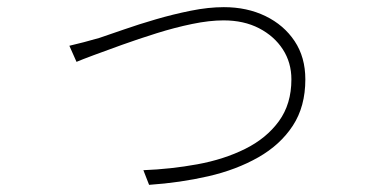

<svg xmlns="http://www.w3.org/2000/svg" viewBox="-20 -508 1040 537"><path d="M174 -380Q196 -385 214.5 -390Q233 -395 258 -402Q285 -411 326.5 -425.5Q368 -440 416 -454Q464 -468 513.5 -478Q563 -488 606 -488Q671 -488 722.5 -463Q774 -438 804 -393Q834 -348 834 -286Q834 -210 799 -156.5Q764 -103 702.5 -68Q641 -33 562.5 -15Q484 3 397 9L381 -32Q458 -35 532 -48.5Q606 -62 665.5 -91.5Q725 -121 760 -169Q795 -217 795 -286Q795 -333 771 -370Q747 -407 704.5 -429Q662 -451 605 -451Q566 -451 517.5 -441Q469 -431 418 -415Q367 -399 321 -382.5Q275 -366 241.5 -353.5Q208 -341 194 -335Z"/></svg>

Font: Noto Sans JP Thin ExtraLight
Style: Regular
Weight: 250
Version: Version 2.004-H2;hotconv 1.0.118;makeotfexe 2.5.65603